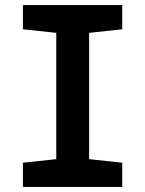

<svg xmlns="http://www.w3.org/2000/svg" viewBox="-20 -734 570 754"><path d="M70 0V-95L201 -109V-605L70 -619V-714H460V-619L330 -605V-109L460 -95V0Z"/></svg>

Font: Noto Sans Mono Condensed
Style: Bold
Weight: 700
Width: 3
Designer: Monotype Design Team
Foundry: Monotype Imaging Inc.
Version: Version 2.014